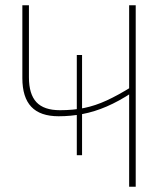

<svg xmlns="http://www.w3.org/2000/svg" viewBox="-20 -710 639 730"><path d="M203 -268Q133 -268 99 -304Q65 -340 65 -413V-690H90V-416Q90 -352 118.5 -321.5Q147 -291 208 -291Q258 -291 300 -299.5Q342 -308 385.5 -328Q429 -348 482 -381V-358Q432 -325 385.5 -305Q339 -285 294 -276.5Q249 -268 203 -268ZM272 -120V-501H292V-120ZM471 0V-690H496V0Z"/></svg>

Font: Exo 2 Thin
Style: Regular
Weight: 250
Designer: Natanael Gama
Foundry: Natanael Gama
Version: Version 2.010